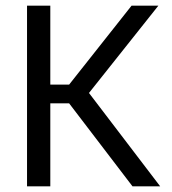

<svg xmlns="http://www.w3.org/2000/svg" viewBox="-20 -659 607 679"><path d="M448.6 0 224.4 -293.6H151.7V-359.7H224.4L445.3 -639H540.1L286.8 -320.3L286.3 -341.2L546.5 0ZM75.6 0V-639H157.9V0Z"/></svg>

Font: Anek Gujarati Medium
Style: Regular
Weight: 500
Designer: Mrunmayee Ghaisas (Gujarati), Yesha Goshar (Latin)
Foundry: Ek Type
Version: Version 1.003